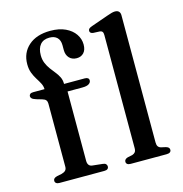

<svg xmlns="http://www.w3.org/2000/svg" viewBox="-109 -837 891 936"><g transform="rotate(-15 337.0 -369.0)"><path d="M230 -70Q230 -57 236 -49.2Q242 -41.5 254 -40.5L305 -35Q315.5 -34 320.2 -29Q325 -24 325 -17Q325 0 302.5 0H76Q66 0 60.2 -4.5Q54.5 -9 54.5 -16.5Q54.5 -23.5 59.2 -28Q64 -32.5 74 -35L98.5 -40Q111.5 -43.5 118 -50.2Q124.5 -57 124.5 -69V-387.5Q124.5 -398 119.5 -404.8Q114.5 -411.5 100.5 -415.5L73 -423.5Q57 -428.5 51.8 -433.8Q46.5 -439 46.5 -445Q46.5 -452 51.5 -456.2Q56.5 -460.5 67 -460.5H149.5L124.5 -442V-459.5Q124.5 -475.5 117 -490Q109.5 -504.5 99.5 -520Q89.5 -535.5 82 -554.8Q74.5 -574 74.5 -599.5Q74.5 -657 114.8 -692.5Q155 -728 225 -728Q269.5 -728 300.8 -713.2Q332 -698.5 348.5 -674.2Q365 -650 365 -621.5Q365 -594.5 351.5 -580Q338 -565.5 316 -565.5Q292.5 -565.5 278.5 -580.5Q264.5 -595.5 264.5 -620.5V-644.5Q264.5 -670 250.8 -683.5Q237 -697 212 -697Q181.5 -697 165.5 -678Q149.5 -659 149.5 -624.5Q149.5 -602.5 156.8 -585Q164 -567.5 175 -552.5Q186 -537.5 197.2 -523.8Q208.5 -510 215.8 -495Q223 -480 223 -462.5V-441.5L209 -460.5H327.5Q338 -460.5 343.2 -456.5Q348.5 -452.5 348.5 -445Q348.5 -434.5 338 -427.5Q327.5 -420.5 304.5 -420.5H230ZM580 -711.5V-69.5Q580 -56 585 -49Q590 -42 600 -39.5L622.5 -34.5Q631.5 -32 636 -27.8Q640.5 -23.5 640.5 -16.5Q640.5 -9 634.8 -4.5Q629 0 617 0H436Q424.5 0 419 -4.5Q413.5 -9 413.5 -16.5Q413.5 -23 417.8 -27.5Q422 -32 430.5 -34.5L454.5 -39.5Q464 -42.5 469.2 -49Q474.5 -55.5 474.5 -69.5V-640Q474.5 -651.5 470.5 -656.5Q466.5 -661.5 458 -662.5L424 -664Q415.5 -665.5 411.8 -669Q408 -672.5 408 -678.5Q408 -685 412.2 -689.2Q416.5 -693.5 428 -697.5L510.5 -726.5Q527 -732.5 536.8 -735Q546.5 -737.5 553.5 -737.5Q567 -737.5 573.5 -730.5Q580 -723.5 580 -711.5Z"/></g></svg>

Font: Fraunces 10pt
Style: Regular
Weight: 400
Version: Version 1.000;[b76b70a41]